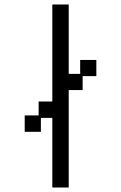

<svg xmlns="http://www.w3.org/2000/svg" viewBox="-20 -807 540 855"><path d="M213 -282H162V-220H90V-293H152V-355H213V-787H286V-478H337V-540H409V-468H348V-406H286V28H213Z"/></svg>

Font: DotGothic16
Style: Regular
Weight: 400
Designer: Fontworks Inc.
Foundry: Fontworks Inc.
Version: Version 1.100